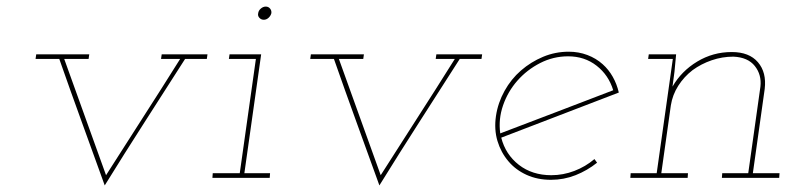

<svg xmlns="http://www.w3.org/2000/svg" viewBox="-20 -540 2421 583"><path d="M90 -375 88 -361H160Q194 -264 228.5 -169Q263 -74 298 23Q358 -74 419 -169Q480 -264 542 -361H608L610 -375H471L469 -361H527Q470 -270 412 -180Q354 -90 302 -8Q270 -96 238.5 -184.5Q207 -273 175 -361H249L251 -375Z M626 -14 625 0H799L800 -14H722L773 -375H677L675 -361H757L708 -14ZM764 -500Q762 -492 767.5 -486Q773 -480 781 -480Q789 -480 795.5 -486Q802 -492 804 -500Q805 -508 800 -514Q795 -520 787 -520Q779 -520 772 -514Q765 -508 764 -500Z M924 -375 922 -361H994Q1028 -264 1062.5 -169Q1097 -74 1132 23Q1192 -74 1253 -169Q1314 -264 1376 -361H1442L1444 -375H1305L1303 -361H1361Q1304 -270 1246 -180Q1188 -90 1136 -8Q1104 -96 1072.5 -184.5Q1041 -273 1009 -361H1083L1085 -375Z M1705 -369Q1755 -369 1791.5 -340.5Q1828 -312 1842 -266Q1756 -233 1671 -200.5Q1586 -168 1499 -135Q1493 -178 1507.5 -220Q1522 -262 1551 -295Q1580 -328 1620 -348.5Q1660 -369 1705 -369ZM1859 -259Q1853 -285 1840.5 -307Q1828 -329 1810 -345Q1790 -363 1763.5 -373Q1737 -383 1707 -383Q1666 -383 1629 -367.5Q1592 -352 1562 -326Q1532 -300 1512 -264Q1492 -228 1486 -188Q1480 -147 1490.5 -112Q1501 -77 1524 -50Q1546 -24 1579 -9Q1612 6 1653 6Q1692 6 1727.5 -8Q1763 -22 1793 -46Q1791 -49 1789 -51.5Q1787 -54 1785 -57Q1758 -34 1724 -21Q1690 -8 1654 -8Q1596 -8 1555.5 -39.5Q1515 -71 1502 -122Q1592 -157 1680.5 -190.5Q1769 -224 1859 -259Z M2173 -14 2172 0H2346L2347 -14H2266L2302 -270Q2308 -320 2281.5 -351Q2255 -382 2202 -382Q2145 -382 2097 -353Q2049 -324 2022 -277Q2024 -290 2025 -299.5Q2026 -309 2028 -322L2033 -375H1950L1948 -361H2023L1974 -14H1895L1894 0H2068L2069 -14H1988L2017 -220Q2022 -252 2039.5 -279.5Q2057 -307 2083 -327Q2109 -346 2141 -357Q2173 -368 2207 -368Q2251 -366 2272 -339.5Q2293 -313 2289 -277L2252 -14Z"/></svg>

Font: Josefin Slab Thin
Style: Italic
Weight: 100
Italic angle: -12°
Designer: Santiago Orozco
Foundry: Typemade
Version: Version 2.000